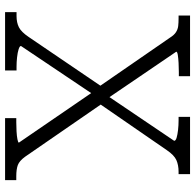

<svg xmlns="http://www.w3.org/2000/svg" viewBox="-26 -724 750 737"><g transform="rotate(90 348.5 -355.0)"><path d="M39 -666V-710H272V-667H256Q239 -667 221 -666Q203 -665 190.5 -663Q178 -661 178 -657L361 -388L370 -383L581 -77Q597 -55 613 -49Q629 -43 656 -43H671V0H433V-43H449Q466 -43 484 -44Q502 -45 514.5 -47.5Q527 -50 527 -53L327 -345L320 -349L124 -633Q114 -649 103 -656Q92 -663 79.5 -664.5Q67 -666 49 -666ZM26 0V-44H41Q66 -44 84 -53Q102 -62 121 -90L318 -380L346 -344L156 -61Q156 -56 168.5 -52Q181 -48 199.5 -46Q218 -44 235 -44H250V0ZM374 -357 343 -387 520 -649Q520 -655 508 -658.5Q496 -662 478 -664Q460 -666 442 -666H428V-710H648V-666H639Q613 -666 594 -657.5Q575 -649 556 -621Z"/></g></svg>

Font: Roboto Serif SemiCondensed ExtraLight
Style: Regular
Weight: 250
Width: 4
Designer: Greg Gazdowicz
Foundry: Commercial Type
Version: Version 1.007